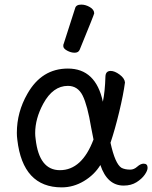

<svg xmlns="http://www.w3.org/2000/svg" viewBox="-20 -790 661 834"><path d="M240.2 -50.8Q335.9 -50.8 386.2 -184.1L376 -235.8Q359.9 -333 338.9 -375Q317.9 -417 274.9 -417Q210 -417 168 -339.8Q132.8 -274.9 132.8 -211.9Q132.8 -199.2 134.8 -186Q149.9 -50.8 240.2 -50.8ZM248 23.9Q79.1 23.9 55.2 -183.1Q53.2 -198.2 53.2 -212.9Q53.2 -303.2 99.1 -382.8Q161.1 -492.2 274.9 -492.2Q396 -492.2 426.8 -348.1Q436 -391.1 438 -458Q439 -481.9 460.9 -481.9Q478 -481.9 499.5 -466.1Q521 -450.2 522.9 -432.1Q516.1 -379.9 497.6 -303Q479 -226.1 460 -169.9Q480 -78.1 507.8 -61Q522.9 -53.2 545.9 -53.2Q562 -53.2 576.4 -66.2Q590.8 -79.1 604 -79.1Q621.1 -79.1 621.1 -61Q621.1 -48.8 608.6 -31Q596.2 -13.2 573 1.5Q549.8 16.1 517.1 16.1Q445.8 16.1 416 -73.2Q390.1 -30.8 344.5 -3.4Q298.8 23.9 248 23.9ZM304.2 -561Q288.1 -561 271.5 -570.1Q254.9 -579.1 254.9 -589.8Q254.9 -598.1 256.8 -600.1L306.2 -753.9Q310.1 -770 333 -770Q352.1 -770 370.6 -759Q389.2 -748 389.2 -731.9Q389.2 -728 326.2 -574.2Q320.8 -561 304.2 -561Z"/></svg>

Font: LXGW WenKai Screen
Style: Regular
Weight: 400
Designer: LXGW / Fontworks Inc.
Foundry: LXGW / Fontworks Inc.
Version: Version 1.510;January 18,2025